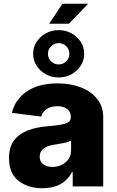

<svg xmlns="http://www.w3.org/2000/svg" viewBox="-20 -1000 629 1030"><path d="M208 9.8Q129.4 9.8 78.9 -30.3Q28.3 -70.3 28.3 -151.4Q28.3 -211.9 55.9 -247.6Q83.5 -283.2 129.6 -300.5Q175.8 -317.9 231 -322.3Q300.8 -328.1 330.3 -336.9Q359.9 -345.7 359.9 -370.6V-373Q359.9 -399.9 340.8 -415Q321.8 -430.2 287.6 -430.2Q253.4 -430.2 230.7 -415.3Q208 -400.4 201.2 -374.5L43.9 -394.5Q59.6 -463.9 122.3 -508.3Q185.1 -552.7 289.1 -552.7Q358.4 -552.7 413.8 -531.2Q469.2 -509.8 501.5 -469.2Q533.7 -428.7 533.7 -371.1V0H370.1V-76.7H366.2Q320.3 9.8 208 9.8ZM261.2 -104.5Q302.7 -104.5 332 -129.4Q361.3 -154.3 361.3 -194.3V-245.6Q346.7 -237.8 320.1 -232.4Q293.5 -227.1 270 -223.6Q192.9 -211.9 192.9 -159.7Q192.9 -132.8 211.9 -118.7Q231 -104.5 261.2 -104.5ZM294.4 -584.5Q256.8 -584.5 225.8 -601.6Q194.8 -618.7 176.3 -647.5Q157.7 -676.3 157.7 -711.4Q157.7 -746.6 176.3 -775.4Q194.8 -804.2 225.8 -821.3Q256.8 -838.4 294.4 -838.4Q332.5 -838.4 363.5 -821.3Q394.5 -804.2 413.1 -775.4Q431.6 -746.6 431.6 -711.4Q431.6 -676.3 413.1 -647.5Q394.5 -618.7 363.5 -601.6Q332.5 -584.5 294.4 -584.5ZM243.7 -872.6 314.9 -980H453.1L349.6 -872.6ZM294.4 -654.3Q318.4 -654.3 335.2 -670.9Q352.1 -687.5 352.1 -711.4Q352.1 -735.4 335.2 -752Q318.4 -768.6 294.4 -768.6Q271 -768.6 254.2 -752Q237.3 -735.4 237.3 -711.4Q237.3 -687.5 254.2 -670.9Q271 -654.3 294.4 -654.3Z"/></svg>

Font: Inter Extra Bold
Style: Regular
Weight: 800
Designer: Rasmus Andersson
Foundry: rsms
Version: Version 4.000;git-3c8e0fc